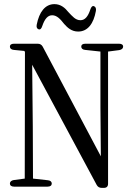

<svg xmlns="http://www.w3.org/2000/svg" viewBox="-20 -918 642 931"><path d="M167 -776C175 -773 181 -779 185 -792C197 -827 212 -844 233 -844C256 -844 273 -825 291 -802C307 -784 327 -765 359 -765C405 -765 434 -803 445 -865C447 -877 444 -884 436 -888C429 -891 422 -885 418 -872C407 -838 392 -820 370 -820C346 -820 331 -839 311 -860C296 -879 275 -898 244 -898C199 -898 170 -860 158 -798C156 -786 159 -779 167 -776ZM48 -13H211C224 -13 231 -19 231 -28C231 -37 224 -43 212 -44L140 -52L139 -305L136 -604L449 -21C454 -12 462 -7 473 -7H484C497 -7 504 -14 504 -27V-668L558 -675C570 -677 577 -683 577 -692C577 -701 570 -706 557 -706H394C381 -706 374 -701 374 -692C374 -683 381 -677 393 -676L467 -668V-398L469 -160L187 -692C182 -701 174 -706 163 -706H48C35 -706 28 -701 28 -692C28 -683 35 -677 47 -676L98 -671L101 -666L100 -52L47 -45C35 -43 28 -37 28 -28C28 -19 35 -13 48 -13Z"/></svg>

Font: 寒蝉锦书宋 CompactLight
Style: Bold
Weight: 400
Width: 4
Designer: 寒蝉锦书宋{Warren} 思源宋体{Ryoko NISHIZUKA 西塚涼子 (kana & ideographs); Frank Grießhammer (Latin, Greek & Cyrillic); Wenlong ZHANG 
Foundry: Adobe & ChillType
Version: Version 2.000;Glyphs 3.1.1 (3135)